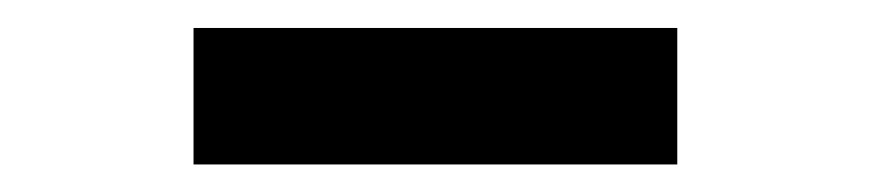

<svg xmlns="http://www.w3.org/2000/svg" viewBox="-20 -606 626 138"><path d="M466.8 -585.9V-487.8H119.1V-585.9Z"/></svg>

Font: Cascadia Mono
Style: Regular
Weight: 400
Monospace: yes
Designer: Aaron Bell
Foundry: Saja Typeworks
Version: Version 2404.023